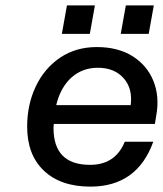

<svg xmlns="http://www.w3.org/2000/svg" viewBox="-20 -685 606 714"><path d="M448 -665H552L533 -559H429ZM229 -665H333L314 -559H210ZM81 -214Q81 -296 113 -363.5Q145 -431 203.5 -470.5Q262 -510 340 -510Q419 -510 473 -476Q527 -442 550.5 -384Q574 -326 561 -255L556 -224H180Q179 -217 179 -209Q179 -72 315 -72Q409 -72 444 -158H550Q490 9 316 9Q206 9 143.5 -50Q81 -109 81 -214ZM344 -433Q286 -433 245.5 -396.5Q205 -360 189 -294H466Q474 -356 439.5 -394.5Q405 -433 344 -433Z"/></svg>

Font: Overused Grotesk Medium
Style: Italic
Weight: 500
Italic angle: -10°
Version: Version 0.003